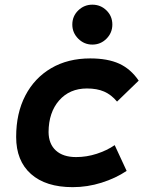

<svg xmlns="http://www.w3.org/2000/svg" viewBox="-20 -771 626 801"><path d="M297.4 -115.7Q341.3 -115.7 383.5 -129.4Q425.8 -143.1 458.5 -165.5L508.3 -58.1Q462.4 -27.3 403.6 -8.8Q344.7 9.8 283.2 9.8Q170.9 9.8 109.1 -45.2Q47.4 -100.1 47.4 -199.7Q47.4 -298.8 85.7 -372.3Q124 -445.8 193.6 -486.6Q263.2 -527.3 356.4 -527.3Q429.2 -527.3 477.3 -505.4Q525.4 -483.4 558.6 -434.6L468.3 -347.2Q444.3 -376 414.6 -388.9Q384.8 -401.9 342.8 -401.9Q270.5 -401.9 226.8 -352.1Q183.1 -302.2 182.6 -220.2Q183.1 -170.4 213.1 -143.1Q243.2 -115.7 297.4 -115.7ZM365.2 -585Q331.1 -585 306.4 -609.6Q281.7 -634.3 281.7 -668.5Q281.7 -703.6 306.4 -727.5Q331.1 -751.5 365.2 -751.5Q399.9 -751.5 424.3 -727.5Q448.7 -703.6 448.7 -668.5Q448.7 -634.3 424.3 -609.6Q399.9 -585 365.2 -585Z"/></svg>

Font: Cascadia Mono
Style: Bold Italic
Weight: 700
Italic angle: -10°
Monospace: yes
Designer: Aaron Bell
Foundry: Saja Typeworks
Version: Version 2404.023; ttfautohint (v1.8.4)